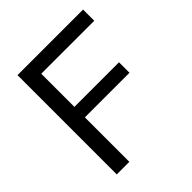

<svg xmlns="http://www.w3.org/2000/svg" viewBox="-194 -840 971 971"><g transform="rotate(-45 291.5 -355.0)"><path d="M85 0V-710H554V-630H175V-393H494V-318H175V0Z"/></g></svg>

Font: Raleway-v4020 Medium
Style: Regular
Weight: 500
Designer: Matt McInerney, Pablo Impallari, Rodrigo Fuenzalida
Foundry: Matt McInerney, Pablo Impallari, Rodrigo Fuenzalida
Version: Version 4.020;PS 004.020;hotconv 1.0.88;makeotf.lib2.5.64775